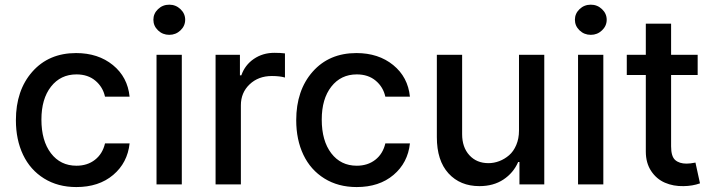

<svg xmlns="http://www.w3.org/2000/svg" viewBox="-20 -776 3001 808"><path d="M301.3 11.2Q223.6 11.2 165.5 -24.9Q107.4 -61 77.1 -124.5Q46.9 -188 46.9 -270Q46.9 -396 116.2 -474.4Q185.5 -552.7 300.3 -552.7Q393.1 -552.7 455.1 -502.2Q517.1 -451.7 525.4 -369.1H421.9Q413.1 -409.7 381.6 -436.3Q350.1 -462.9 301.8 -462.9Q234.9 -462.9 194.6 -411.4Q154.3 -359.9 154.3 -272.9Q154.3 -183.6 194.3 -131.1Q234.4 -78.6 301.8 -78.6Q347.7 -78.6 379.6 -103.5Q411.6 -128.4 421.9 -172.4H525.4Q516.6 -90.8 456.3 -39.8Q396 11.2 301.3 11.2Z M692.4 -629.4Q664.6 -629.4 645 -648.2Q625.5 -667 625.5 -692.9Q625.5 -718.8 645 -737.5Q664.6 -756.3 692.4 -756.3Q719.7 -756.3 739.5 -737.5Q759.3 -718.8 759.3 -692.9Q759.3 -667 739.5 -648.2Q719.7 -629.4 692.4 -629.4ZM638.7 0V-545.4H745.1V0Z M887.2 0V-545.4H989.7V-459H995.6Q1010.7 -502.4 1048.3 -528.1Q1085.9 -553.7 1134.3 -553.7Q1161.1 -553.7 1179.2 -551.3V-449.7Q1157.7 -456.1 1124 -456.1Q1067.4 -456.1 1030.5 -421.1Q993.7 -386.2 993.7 -333V0Z M1481 11.2Q1403.3 11.2 1345.2 -24.9Q1287.1 -61 1256.8 -124.5Q1226.6 -188 1226.6 -270Q1226.6 -396 1295.9 -474.4Q1365.2 -552.7 1480 -552.7Q1572.8 -552.7 1634.8 -502.2Q1696.8 -451.7 1705.1 -369.1H1601.6Q1592.8 -409.7 1561.3 -436.3Q1529.8 -462.9 1481.4 -462.9Q1414.6 -462.9 1374.3 -411.4Q1334 -359.9 1334 -272.9Q1334 -183.6 1374 -131.1Q1414.1 -78.6 1481.4 -78.6Q1527.3 -78.6 1559.3 -103.5Q1591.3 -128.4 1601.6 -172.4H1705.1Q1696.3 -90.8 1636 -39.8Q1575.7 11.2 1481 11.2Z M2164.1 -226.1V-545.4H2270.5V0H2166V-94.2H2160.6Q2140.6 -48.3 2098.6 -20.5Q2056.6 7.3 1997.6 7.3Q1916.5 7.3 1867.4 -46.4Q1818.4 -100.1 1818.4 -198.7V-545.4H1924.8V-211.4Q1924.8 -156.2 1955.3 -122.8Q1985.8 -89.4 2035.6 -89.4Q2058.6 -89.4 2081.1 -97.9Q2103.5 -106.4 2122.3 -122.6Q2141.1 -138.7 2152.6 -165.8Q2164.1 -192.9 2164.1 -226.1Z M2466.3 -629.4Q2438.5 -629.4 2418.9 -648.2Q2399.4 -667 2399.4 -692.9Q2399.4 -718.8 2418.9 -737.5Q2438.5 -756.3 2466.3 -756.3Q2493.7 -756.3 2513.4 -737.5Q2533.2 -718.8 2533.2 -692.9Q2533.2 -667 2513.4 -648.2Q2493.7 -629.4 2466.3 -629.4ZM2412.6 0V-545.4H2519V0Z M2916 -545.4V-460.4H2804.2V-160.2Q2804.2 -117.7 2821.5 -102.5Q2838.9 -87.4 2869.1 -87.4Q2884.8 -87.4 2906.7 -91.8L2925.8 -4.4Q2894.5 6.8 2856.9 7.3Q2814 8.3 2778.3 -7.1Q2742.7 -22.5 2720.2 -56.4Q2697.8 -90.3 2697.8 -138.2V-460.4H2617.7V-545.4H2697.8V-676.3H2804.2V-545.4Z"/></svg>

Font: Interop Med
Style: Regular
Weight: 500
Designer: Rasmus Andersson, Google, Jang Haemin
Foundry: jhaemin
Version: Version 1.007